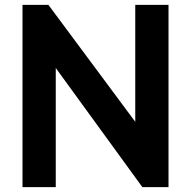

<svg xmlns="http://www.w3.org/2000/svg" viewBox="-20 -765 781 785"><path d="M72 0H208V-487L562 0H669V-745H533V-267L178 -745H72Z"/></svg>

Font: Mluvka
Style: Bold
Weight: 700
Designer: Modified by Jiří Krblich, Original typeface by Gumpita Rahayu
Foundry: Gumpita Rahayu & Jiří Krblich
Version: Version 2.000;Glyphs 3.1.1 (3134)